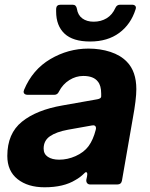

<svg xmlns="http://www.w3.org/2000/svg" viewBox="-20 -782 636 814"><path d="M11 -121Q11 -216 73 -266Q135 -316 245 -335L392 -361Q409 -364 409 -373V-385Q409 -419 395 -436Q377 -460 333 -460Q302 -460 274 -442.5Q246 -425 230 -394Q224 -380 210 -380H97Q89 -380 84.5 -383.5Q80 -387 80 -393Q80 -395 82 -401Q118 -487 193.5 -531.5Q269 -576 355 -576Q405 -576 448 -562Q491 -548 518 -520Q558 -479 558 -404Q558 -361 543 -280L497 -16Q494 0 478 0H362Q354 0 349.5 -5.5Q345 -11 346 -20L349 -34Q350 -38 350 -43Q350 -52 345 -52Q341 -52 336 -46Q320 -30 300 -19Q250 12 169 12Q98 12 54.5 -22.5Q11 -57 11 -121ZM300 -120Q336 -136 355.5 -162.5Q375 -189 386 -232L387 -238Q387 -246 382 -249Q377 -252 369 -250L268 -232Q219 -223 192 -204.5Q165 -186 165 -152Q165 -129 183 -117Q201 -105 231 -105Q266 -105 300 -120ZM218 -733V-745Q219 -762 237 -762H288Q303 -762 306 -745Q310 -718 329 -704Q348 -690 377 -690Q408 -690 432 -704.5Q456 -719 469 -748Q475 -762 489 -762H540Q549 -762 553.5 -757Q558 -752 555 -743Q535 -679 485.5 -642.5Q436 -606 362 -606Q289 -606 253.5 -639.5Q218 -673 218 -733Z"/></svg>

Font: Open Sauce Two ExtraBold Italic
Style: Regular
Weight: 800
Italic angle: -10°
Designer: Alfredo Marco Pradil
Foundry: Creative Sauce Fz LLC
Version: Version 1.477